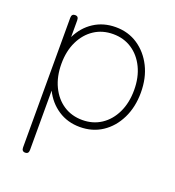

<svg xmlns="http://www.w3.org/2000/svg" viewBox="-129 -592 825 906"><g transform="rotate(20 284.0 -138.5)"><path d="M99 213Q81 213 81 193V-458Q81 -478 99 -478Q116 -478 116 -458V-374Q142 -428 189.5 -459Q237 -490 299 -490Q362 -490 410.5 -457.5Q459 -425 487 -369Q515 -313 515 -240Q515 -167 487 -110Q459 -53 410.5 -21Q362 11 299 11Q237 11 189.5 -20.5Q142 -52 116 -105V193Q116 213 99 213ZM299 -24Q352 -24 393 -51Q434 -78 457.5 -127Q481 -176 481 -240Q481 -304 457.5 -352.5Q434 -401 393 -428Q352 -455 299 -455Q245 -455 204 -428Q163 -401 139.5 -352.5Q116 -304 116 -240Q116 -176 139.5 -127Q163 -78 204 -51Q245 -24 299 -24Z"/></g></svg>

Font: Zen Maru Gothic Light
Style: Regular
Weight: 300
Designer: Yoshimichi Ohira
Foundry: Positype
Version: Version 1.001